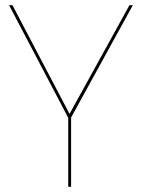

<svg xmlns="http://www.w3.org/2000/svg" viewBox="-20 -720 547 740"><path d="M479 -700H492L254 -267V0H243V-266L15 -700H28L248 -281Z"/></svg>

Font: Jost* Hairline
Style: Regular
Weight: 100
Version: Version 3.7